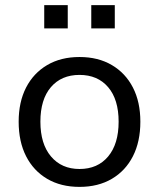

<svg xmlns="http://www.w3.org/2000/svg" viewBox="-20 -722 622 751"><path d="M291 9Q218 9 164.5 -22.5Q111 -54 82 -111Q53 -168 53 -246Q53 -323 82 -379.5Q111 -436 164.5 -467.5Q218 -499 291 -499Q364 -499 417.5 -467.5Q471 -436 500 -379.5Q529 -323 529 -246Q529 -168 500 -111Q471 -54 417.5 -22.5Q364 9 291 9ZM291 -61Q362 -61 403 -110Q444 -159 444 -246Q444 -333 403 -381Q362 -429 291 -429Q220 -429 179 -381Q138 -333 138 -246Q138 -159 179.5 -110Q221 -61 291 -61ZM337 -611V-702H429V-611ZM153 -611V-702H245V-611Z"/></svg>

Font: Nunito Sans 10pt
Style: Regular
Weight: 400
Designer: Vernon Adams
Foundry: Vernon Adams
Version: Version 3.101;gftools[0.9.27]